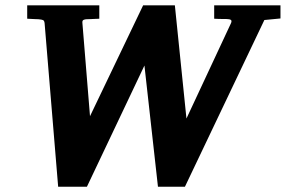

<svg xmlns="http://www.w3.org/2000/svg" viewBox="-20 -691 1082 727"><path d="M981 -615.2 680.2 16.1H578.1L526.9 -442.9L309.1 16.1H200.2L148.9 -603Q147.9 -612.8 142.8 -615Q137.7 -617.2 125 -618.2Q118.7 -618.2 111.3 -618.7Q105 -619.1 97.4 -619.4Q89.8 -619.6 83 -620.1V-670.9H356V-620.1Q347.2 -619.6 338.6 -619.4Q330.1 -619.1 323.2 -618.7Q314.9 -618.2 308.1 -618.2Q301.8 -618.2 296.4 -615.7Q291 -613.3 292 -604L320.8 -251L522 -670.9H642.1L686 -242.2L855 -604Q856.9 -608.9 856.4 -611.8Q856 -614.7 853.3 -616.2Q850.6 -617.7 846.2 -618.2Q841.8 -618.7 835.9 -619.1H820.8Q814 -619.1 806.2 -619.4Q798.3 -619.6 791 -620.1V-670.9H1042V-621.1Z"/></svg>

Font: Charis SIL Phon
Style: Bold Italic
Weight: 700
Italic angle: -11°
Foundry: SIL International
Version: Version 5.000